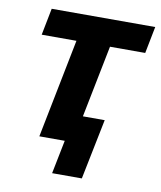

<svg xmlns="http://www.w3.org/2000/svg" viewBox="-77 -587 661 789"><g transform="rotate(10 253.5 -192.5)"><path d="M116 0 198 -413H53L75 -525H507L485 -413H338L278 -112H369L318 140H194L222 0Z"/></g></svg>

Font: IBM Plex Sans
Style: Italic
Weight: 400
Italic angle: -11.31°
Designer: Mike Abbink, Paul van der Laan, Pieter van Rosmalen
Foundry: Bold Monday
Version: Version 3.201